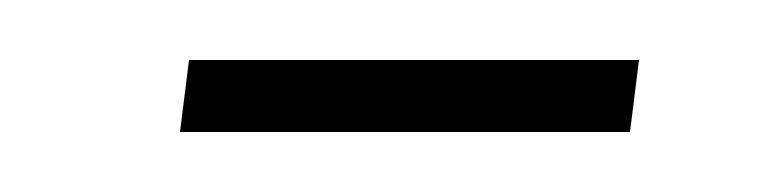

<svg xmlns="http://www.w3.org/2000/svg" viewBox="-20 -44 259 64"><path d="M40 0H190L193 -24H43Z"/></svg>

Font: Noto Sans Arabic ExtCond Thin
Style: Regular
Weight: 100
Width: 2
Designer: Monotype Design Team, Nadine Chahine, Nizar Qandah and Khaled Hosny
Foundry: Monotype Imaging Inc.
Version: Version 2.012